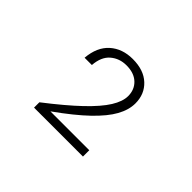

<svg xmlns="http://www.w3.org/2000/svg" viewBox="-94 -947 838 838"><g transform="rotate(45 325.0 -528.5)"><path d="M170 -301V-334Q262 -405 318 -458.5Q374 -512 399.5 -553Q425 -594 425 -627Q425 -667 398.5 -692Q372 -717 325 -717Q282 -717 251.5 -691Q221 -665 217 -611H172Q178 -682 219.5 -719Q261 -756 325 -756Q393 -756 431.5 -720Q470 -684 470 -627Q470 -587 446.5 -544.5Q423 -502 371 -452Q319 -402 232 -340H472V-301Z"/></g></svg>

Font: Azeret Mono Thin Thin
Style: Regular
Weight: 250
Version: Version 1.002